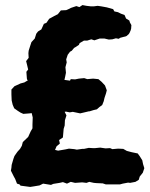

<svg xmlns="http://www.w3.org/2000/svg" viewBox="-20 -718 593 757"><path d="M61 14 57 9 47 6 40 -12 34 -23 23 -45 25 -57 26 -68 33 -92 37 -103 49 -120 59 -131 66 -143 70 -158 91 -178 101 -200 108 -212V-226L109 -255L105 -272L97 -271L72 -269L61 -274L50 -281L36 -291L30 -305L26 -322L25 -346V-365L37 -378L61 -389L76 -393L86 -399H89L86 -408L84 -435L91 -444L87 -461L83 -477L93 -490L92 -508L93 -518L99 -537L104 -552L117 -566L123 -585L130 -594L143 -602L153 -624L163 -628L174 -644L194 -655L208 -662L220 -677L241 -678L248 -681L260 -687L281 -694L293 -690L305 -698L321 -695L338 -693H350L365 -695L379 -693L401 -689L426 -682L431 -673L445 -670L457 -664L471 -659L477 -645L490 -637L492 -630L498 -619L497 -605L495 -598L491 -589L488 -584L479 -576L474 -574L469 -573L454 -569L448 -565L437 -567L423 -563L409 -562L392 -566H373L352 -559L340 -563L324 -558H311L294 -548L291 -541L279 -533L272 -529L263 -518L256 -514L247 -502L241 -484L243 -472L238 -453L240 -431L237 -416L234 -403L256 -400L259 -406L276 -405L291 -408L312 -410L324 -406L347 -408L368 -406L381 -395L394 -381L401 -362L398 -350L392 -332L389 -319L383 -304L372 -296L362 -287L349 -284L333 -279H330L309 -274L296 -271L267 -277L255 -275L240 -278L235 -277L242 -263L236 -244L235 -223L231 -210L228 -176L213 -166L216 -152L203 -141L197 -127L209 -124L238 -129L252 -132L273 -130L283 -128L304 -131H311L330 -135L346 -134H355L375 -136L396 -133L414 -134L423 -130L446 -132L466 -131L480 -123L499 -118L523 -113L531 -102L541 -86L544 -71L549 -55L543 -37L531 -22L527 -9L514 -1L493 3L485 2L464 6L453 9H439H424H397L385 5L361 4L350 3L332 -1L321 3L304 1L276 3L259 -1L244 6L228 0L215 3L190 7L181 11L150 6L136 13L112 17L99 19Z"/></svg>

Font: Winky Rough SemiBold
Style: Regular
Weight: 600
Designer: Simon Atzbach
Foundry: typofactur
Version: Version 1.206; ttfautohint (v1.8.4.7-5d5b)